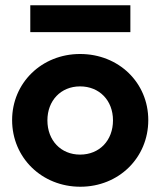

<svg xmlns="http://www.w3.org/2000/svg" viewBox="-20 -699 609 729"><path d="M285 10C431 10 543 -100 543 -243C543 -385 431 -494 284 -494C138 -494 26 -384 26 -243C26 -100 139 10 285 10ZM95 -577H475V-679H95ZM160 -242C160 -317 211 -371 284 -371C357 -371 409 -318 409 -242C409 -166 358 -112 284 -112C211 -112 160 -166 160 -242Z"/></svg>

Font: MV Cash SemiBold
Style: Regular
Weight: 600
Designer: Rodrigo Fuenzalida
Foundry: fragTYPE
Version: Version 1.100;Glyphs 3.1.2 (3151)